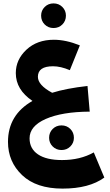

<svg xmlns="http://www.w3.org/2000/svg" viewBox="-20 -739 645 1130"><path d="M222 -647Q222 -677 243 -698Q264 -719 295 -719Q326 -719 347 -698Q368 -677 368 -647Q368 -616 347 -595Q326 -574 295 -574Q264 -574 243 -595Q222 -616 222 -647ZM532 158 594 306Q505 371 348 371Q194 371 110.5 292Q27 213 27 96Q27 -63 171 -145Q73 -211 73 -309Q73 -388 135.5 -446.5Q198 -505 297 -505Q368 -505 450 -472L391 -326Q337 -349 292 -349Q203 -349 203 -287Q203 -238 287 -193Q370 -219 495 -233L508 -82Q345 -81 249.5 -39Q154 3 154 75Q154 136 203.5 169.5Q253 203 345 203Q452 203 532 158ZM269 72Q269 41 290 20Q311 -1 342 -1Q373 -1 394 20Q415 41 415 72Q415 102 394 123Q373 144 342 144Q311 144 290 123Q269 102 269 72Z"/></svg>

Font: FiraGO ExtraBold
Style: Regular
Weight: 800
Designer: bBox Type
Foundry: bBox Type GmbH
Version: Version 1.001;PS 001.001;hotconv 1.0.88;makeotf.lib2.5.64775